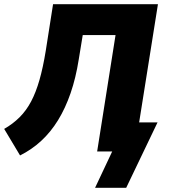

<svg xmlns="http://www.w3.org/2000/svg" viewBox="-30 -725 807 919"><path d="M425 174 507 0H435L523 -557H366L347 -441Q333 -352 308 -279.5Q283 -207 248 -150Q213 -93 167.5 -51Q122 -9 66 19L-10 -108Q32 -132 64 -164Q96 -196 119 -239.5Q142 -283 159 -342.5Q176 -402 189 -482L224 -705H726L636 -139H724L574 174Z"/></svg>

Font: Nunito Sans 10pt SemiCondensed Black
Style: Italic
Weight: 900
Width: 4
Italic angle: -9°
Designer: Vernon Adams
Foundry: Vernon Adams
Version: Version 3.101;gftools[0.9.27]